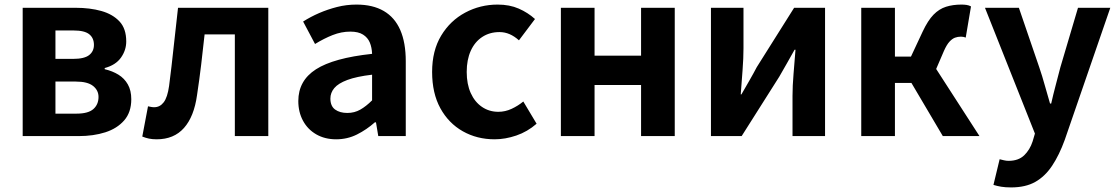

<svg xmlns="http://www.w3.org/2000/svg" viewBox="-20 -594 4879 838"><path d="M79 0V-560H310Q373 -560 422.5 -546Q472 -532 501.5 -500.5Q531 -469 531 -413Q531 -375 508 -342.5Q485 -310 437 -297V-292Q471 -284 497 -268Q523 -252 538 -225.5Q553 -199 553 -161Q553 -104 522 -68.5Q491 -33 439.5 -16.5Q388 0 323 0ZM222 -337H299Q348 -337 369 -353.5Q390 -370 390 -398Q390 -428 369.5 -444.5Q349 -461 301 -461H222ZM222 -98H314Q365 -98 387.5 -118Q410 -138 410 -171Q410 -200 386 -219Q362 -238 311 -238H222Z M664 14Q645 14 630.5 11Q616 8 601 2L626 -130Q632 -129 638.5 -127.5Q645 -126 653 -126Q678 -126 694.5 -147.5Q711 -169 718 -219Q729 -304 738 -389.5Q747 -475 757 -560H1151V0H1005V-444H873Q866 -378 858 -311.5Q850 -245 840 -179Q827 -85 783 -35.5Q739 14 664 14Z M1447 14Q1398 14 1360.5 -7.5Q1323 -29 1302.5 -67Q1282 -105 1282 -153Q1282 -242 1359 -291.5Q1436 -341 1604 -359Q1603 -387 1594 -408.5Q1585 -430 1564.5 -443Q1544 -456 1509 -456Q1470 -456 1432 -441Q1394 -426 1355 -402L1303 -500Q1336 -521 1373 -537Q1410 -553 1451 -563.5Q1492 -574 1536 -574Q1607 -574 1655 -546Q1703 -518 1727 -463Q1751 -408 1751 -327V0H1631L1621 -60H1616Q1580 -28 1538 -7Q1496 14 1447 14ZM1496 -101Q1527 -101 1552.5 -115.5Q1578 -130 1604 -156V-268Q1536 -260 1496 -245Q1456 -230 1439 -209.5Q1422 -189 1422 -164Q1422 -131 1442.5 -116Q1463 -101 1496 -101Z M2139 14Q2062 14 2000 -21Q1938 -56 1902 -121.5Q1866 -187 1866 -280Q1866 -373 1905.5 -438.5Q1945 -504 2010.5 -539Q2076 -574 2152 -574Q2204 -574 2244 -556.5Q2284 -539 2315 -511L2245 -418Q2225 -436 2204 -445Q2183 -454 2160 -454Q2117 -454 2084.5 -432.5Q2052 -411 2034.5 -372Q2017 -333 2017 -280Q2017 -227 2034.5 -188Q2052 -149 2083.5 -127.5Q2115 -106 2155 -106Q2185 -106 2213 -119Q2241 -132 2264 -151L2322 -54Q2282 -19 2233.5 -2.5Q2185 14 2139 14Z M2428 0V-560H2575V-351H2778V-560H2925V0H2778V-223H2575V0Z M3083 0V-560H3225V-383Q3225 -341 3221 -288Q3217 -235 3213 -182H3216Q3231 -208 3250.5 -242Q3270 -276 3283 -301L3446 -560H3581V0H3439V-176Q3439 -219 3443.5 -272Q3448 -325 3452 -377H3448Q3434 -352 3414.5 -317.5Q3395 -283 3381 -259L3217 0Z M3739 0V-560H3886V-347H3956L4007 -456Q4030 -505 4054.5 -530Q4079 -555 4109 -564.5Q4139 -574 4176 -574Q4188 -574 4198.5 -572.5Q4209 -571 4218 -566L4195 -430Q4190 -432 4185 -433Q4180 -434 4174 -434Q4160 -434 4148 -429.5Q4136 -425 4124 -412Q4112 -399 4100 -372L4066 -293L4255 0H4095L3958 -232H3886V0Z M4393 224Q4368 224 4350 221Q4332 218 4316 213L4343 101Q4351 103 4361.5 105.5Q4372 108 4382 108Q4425 108 4450 84Q4475 60 4487 23L4497 -11L4279 -560H4427L4516 -300Q4529 -262 4540 -222Q4551 -182 4563 -142H4568Q4577 -182 4587.5 -221.5Q4598 -261 4608 -300L4685 -560H4826L4627 17Q4603 83 4572 129.5Q4541 176 4498.5 200Q4456 224 4393 224Z"/></svg>

Font: Farlight84_Sys_V01
Style: Bold
Weight: 700
Designer: Monotype Design Team, Nadine Chahine and Nizar Qandah
Foundry: Monotype Imaging Inc.
Version: Version 2.004;October 31, 2024;FontCreator 14.0.0.2814 64-bi